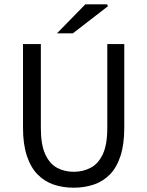

<svg xmlns="http://www.w3.org/2000/svg" viewBox="-20 -861 685 893"><path d="M323 12Q272 12 229.5 -2.5Q187 -17 155 -49.5Q123 -82 105 -136Q87 -190 87 -267V-656H170V-265Q170 -188 190.5 -143.5Q211 -99 245.5 -80.5Q280 -62 323 -62Q366 -62 401.5 -80.5Q437 -99 458 -143.5Q479 -188 479 -265V-656H558V-267Q558 -190 540.5 -136Q523 -82 491 -49.5Q459 -17 416 -2.5Q373 12 323 12ZM245 -706 377 -841H478L482 -832L319 -706Z"/></svg>

Font: Source Sans 3
Style: Regular
Weight: 400
Designer: Paul D. Hunt
Foundry: Adobe
Version: Version 3.046;hotconv 1.0.118;makeotfexe 2.5.65603